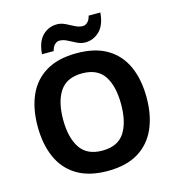

<svg xmlns="http://www.w3.org/2000/svg" viewBox="-132 -1037 1060 1158"><g transform="rotate(-15 398.0 -457.5)"><path d="M738 -358Q738 -247 701.5 -164.5Q665 -82 590 -36Q515 10 398 10Q282 10 206.5 -36Q131 -82 94.5 -165Q58 -248 58 -359Q58 -470 94.5 -552Q131 -634 206.5 -679.5Q282 -725 399 -725Q515 -725 590 -679.5Q665 -634 701.5 -551.5Q738 -469 738 -358ZM217 -358Q217 -246 260 -181.5Q303 -117 398 -117Q495 -117 537 -181.5Q579 -246 579 -358Q579 -471 537 -535Q495 -599 399 -599Q303 -599 260 -535Q217 -471 217 -358ZM196 -773Q202 -851 239.5 -887.5Q277 -924 329 -924Q356 -924 381.5 -911Q407 -898 431.5 -885.5Q456 -873 479 -873Q494 -873 508 -886Q522 -899 528 -925H601Q595 -848 557 -811Q519 -774 468 -774Q442 -774 416.5 -786.5Q391 -799 366.5 -812Q342 -825 318 -825Q303 -825 289 -812Q275 -799 269 -773Z"/></g></svg>

Font: Noto Sans Nag Mundari
Style: Bold
Weight: 700
Version: Version 1.000